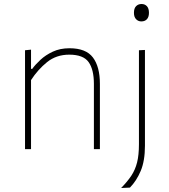

<svg xmlns="http://www.w3.org/2000/svg" viewBox="-20 -745 846 959"><path d="M105 0V-494L135 -497V-401H141Q156 -422 181.8 -446Q207.5 -470 243.8 -487Q280 -504 327 -504Q409.5 -504 444.2 -457.8Q479 -411.5 479 -326V0H449V-326Q449 -398 422.5 -435Q396 -472 326 -472Q261.5 -472 215.2 -434.8Q169 -397.5 135 -345V0ZM585 194Q616 162.5 635.8 132.8Q655.5 103 664.8 66Q674 29 674 -25V-494L704 -495.5V-17Q704 58.5 682.8 108.8Q661.5 159 629 192ZM686 -638Q670.5 -638 659.8 -649Q649 -660 649 -681Q649 -703.5 659.8 -714.2Q670.5 -725 687 -725Q703.5 -725 713.8 -714Q724 -703 724 -681Q724 -660 713.8 -649Q703.5 -638 686 -638Z"/></svg>

Font: Heraclito Thin
Style: Regular
Weight: 100
Designer: Kostas Bartsokas (font) & Cristiano Sobral (main changes)
Foundry: Kostas Bartsokas (font) & Cristiano Sobral (main changes)
Version: Version 1.00;July 8, 2020;FontCreator 13.0.0.2655 64-bit